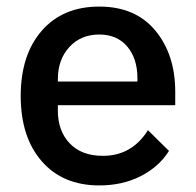

<svg xmlns="http://www.w3.org/2000/svg" viewBox="-20 -552 596 584"><path d="M282 12Q171 12 107 -61.5Q43 -135 43 -260Q43 -385 107 -458.5Q171 -532 282 -532Q392 -532 452.5 -459Q513 -386 513 -273V-232H156V-215Q156 -154 192 -116Q228 -78 293 -78Q381 -78 430 -156L494 -93Q464 -45 408.5 -16.5Q353 12 282 12ZM282 -447Q226 -447 191 -409Q156 -371 156 -311V-304H398V-314Q398 -374 367 -410.5Q336 -447 282 -447Z"/></svg>

Font: IBM Plex Sans Medm
Style: Regular
Weight: 500
Designer: Mike Abbink, Paul van der Laan, Pieter van Rosmalen
Foundry: Bold Monday
Version: Version 3.005